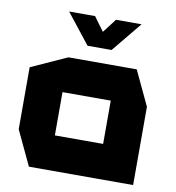

<svg xmlns="http://www.w3.org/2000/svg" viewBox="-81 -796 797 869"><g transform="rotate(10 317.5 -361.5)"><path d="M200.6 -358.7V-518.5H513.6L588.4 -359.7V-358.7ZM109.4 0 34.6 -158.8V-159.8H422.4V0ZM34.6 -159.8V-443.7L199.6 -518.5H200.6V-159.8ZM422.4 0V-358.7H588.4V0ZM275.8 -585.1 167.6 -722.2V-723.2H286.1L373.3 -604.2ZM276.2 -585.1 382.3 -723.2H498.9V-722.2L386.3 -585.1Z"/></g></svg>

Font: Foldit Thin
Style: Regular
Weight: 100
Designer: Sophia Tai
Foundry: Sophia Tai
Version: Version 1.003